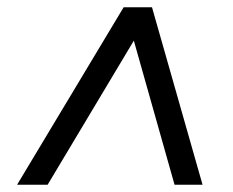

<svg xmlns="http://www.w3.org/2000/svg" viewBox="-20 -648 640 528"><path d="M27 -140 320 -628H398L537 -140H460L332 -593H382L111 -140Z"/></svg>

Font: Mulish ExtraLight SemiBold
Style: Italic
Weight: 600
Italic angle: -9°
Version: Version 3.603